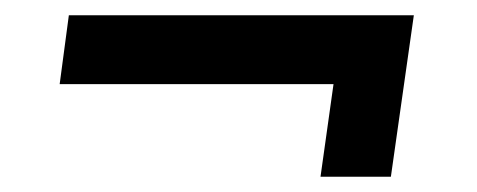

<svg xmlns="http://www.w3.org/2000/svg" viewBox="-20 -365 623 251"><path d="M70 -345 58 -255H416L399 -134H491L521 -345Z"/></svg>

Font: Exo 2 Semi Bold
Style: Italic
Weight: 600
Italic angle: -8°
Designer: Natanael Gama
Version: Version 1.001;PS 001.001;hotconv 1.0.88;makeotf.lib2.5.64775